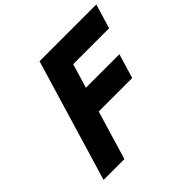

<svg xmlns="http://www.w3.org/2000/svg" viewBox="-199 -1026 1226 1226"><g transform="rotate(-45 414.5 -412.5)"><path d="M829 -825H316.5L69.8 0H257.8L356.8 -331H659.3L708.6 -496H406.1L455.2 -660H779.7Z"/></g></svg>

Font: Hussar
Style: BdSuprExtOblThree
Weight: 700
Foundry: Cannot Into Space Fonts
Version: Version 2.00